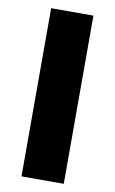

<svg xmlns="http://www.w3.org/2000/svg" viewBox="-85 -786 498 832"><g transform="rotate(10 164.0 -370.0)"><path d="M71 0V-740H257V0Z"/></g></svg>

Font: Mach ExtraBold
Style: Regular
Weight: 800
Version: Version 1.002